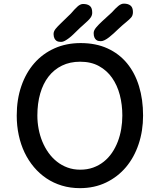

<svg xmlns="http://www.w3.org/2000/svg" viewBox="-20 -1001 862 1036"><path d="M70.3 0ZM70.3 -377.4Q70.3 -464.4 95 -536.1Q119.6 -607.9 164.8 -659.7Q210 -711.4 273.7 -740Q337.4 -768.6 415 -768.6Q497.1 -768.6 559.8 -740Q622.6 -711.4 665.3 -659.7Q708 -607.9 730 -536.1Q752 -464.4 752 -377.4Q752 -294.9 728 -223.4Q704.1 -151.9 659.7 -99.1Q615.2 -46.4 552.2 -16.1Q489.3 14.2 411.1 14.2Q359.4 14.2 314 0.5Q268.6 -13.2 230.7 -38.6Q192.9 -64 163.1 -99.4Q133.3 -134.8 112.5 -178.2Q91.8 -221.7 81.1 -272Q70.3 -322.3 70.3 -377.4ZM181.6 -377.4Q181.6 -340.8 188.5 -304.9Q195.3 -269 208.7 -236.6Q222.2 -204.1 241.9 -176.5Q261.7 -148.9 287.4 -128.7Q313 -108.4 344.5 -96.9Q376 -85.4 412.6 -85.4Q451.2 -85.4 482.9 -96.9Q514.6 -108.4 540 -128.7Q565.4 -148.9 584.2 -176.5Q603 -204.1 615.5 -236.6Q627.9 -269 634 -304.9Q640.1 -340.8 640.1 -377.4Q640.1 -436 626.5 -488.5Q612.8 -541 584.7 -581.1Q556.6 -621.1 513.9 -644.5Q471.2 -668 412.6 -668Q357.4 -668 314.5 -647Q271.5 -626 241.9 -587.9Q212.4 -549.8 197 -496.3Q181.6 -442.9 181.6 -377.4ZM524.4 -778.8Q518.6 -778.8 511.7 -780Q504.9 -781.2 499 -785.9Q493.2 -790.5 489.3 -799.3Q485.4 -808.1 485.4 -822.8Q485.4 -836.9 499 -853Q512.7 -869.1 531.2 -886.2L583.5 -934.1Q603.5 -956.5 618.7 -969Q633.8 -981.4 648.4 -981.4Q671.4 -981.4 684.3 -970.9Q697.3 -960.4 697.3 -936Q697.3 -917.5 687.5 -906.5Q677.7 -895.5 662.1 -882.8Q651.4 -874.5 640.6 -864.7Q629.9 -855 617.2 -843.3Q606 -832.5 593.5 -821Q581.1 -809.6 568.8 -800Q556.6 -790.5 545.2 -784.7Q533.7 -778.8 524.4 -778.8ZM310.1 -774.9Q304.7 -774.9 297.6 -775.9Q290.5 -776.9 284.4 -781Q278.3 -785.2 273.9 -793.7Q269.5 -802.2 269 -816.9Q269 -824.7 271.7 -831.3Q274.4 -837.9 279.5 -844.7Q284.7 -851.6 291.7 -858.6Q298.8 -865.7 307.1 -874L363.3 -928.7Q381.8 -950.7 397.2 -964.8Q412.6 -979 426.8 -979.5Q450.2 -980 463.6 -970Q477.1 -960 477.5 -935.5Q478 -926.8 475.8 -919.9Q473.6 -913.1 470 -907.5Q466.3 -901.9 461.9 -897.2Q457.5 -892.6 453.1 -888.2Q440.9 -876 427 -864.3Q413.1 -852.5 397 -836.4Q386.7 -826.2 375.2 -815.2Q363.8 -804.2 352.3 -795.4Q340.8 -786.6 330.1 -780.8Q319.3 -774.9 310.1 -774.9Z"/></svg>

Font: Autour One
Style: Regular
Weight: 400
Version: Version 1.007; ttfautohint (v0.92) -l 24 -r 24 -G 200 -x 7 -